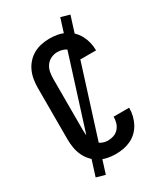

<svg xmlns="http://www.w3.org/2000/svg" viewBox="-218 -909 937 1082"><g transform="rotate(-30 250.0 -368.0)"><path d="M247 8Q220 8 193.5 2.5Q167 -3 143.5 -16Q120 -29 101.5 -49.5Q83 -70 72 -94.5Q61 -119 56.5 -146Q52 -173 52 -200V-535Q52 -562 56.5 -589Q61 -616 72 -640.5Q83 -665 101.5 -685.5Q120 -706 143.5 -719Q167 -732 193.5 -737.5Q220 -743 247 -743Q273 -743 298 -738.5Q323 -734 346 -723Q369 -712 387.5 -694Q406 -676 418 -653.5Q430 -631 436 -606Q442 -581 442 -556Q442 -556 442 -555.5Q442 -555 442 -554H341Q341 -554 341 -554.5Q341 -555 341 -555Q341 -575 335.5 -593.5Q330 -612 317 -627Q304 -642 285.5 -648.5Q267 -655 247 -655Q226 -655 206 -645.5Q186 -636 173.5 -618Q161 -600 157 -578.5Q153 -557 153 -535V-200Q153 -178 157 -156.5Q161 -135 173.5 -117Q186 -99 206 -89.5Q226 -80 247 -80Q267 -80 285.5 -86.5Q304 -93 317 -108Q330 -123 335.5 -141.5Q341 -160 341 -180Q341 -180 341 -180.5Q341 -181 341 -181H442Q442 -180 442 -179.5Q442 -179 442 -179Q442 -154 436 -129Q430 -104 418 -81.5Q406 -59 387.5 -41Q369 -23 346 -12Q323 -1 298 3.5Q273 8 247 8ZM139 81 82 65 361 -817 418 -801Z"/></g></svg>

Font: Zed Sans Semibold
Style: Regular
Weight: 600
Designer: Belleve Invis
Foundry: Belleve Invis
Version: Version 1.0.0; ttfautohint (v1.8.4)